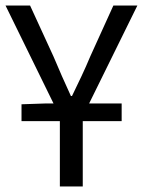

<svg xmlns="http://www.w3.org/2000/svg" viewBox="-21 -676 518 696"><path d="M57 -237V-298L146 -301H420V-237ZM196 0V-254L-1 -656H88L173 -471Q188 -435 203.5 -400Q219 -365 236 -328H240Q258 -365 274.5 -400Q291 -435 306 -471L390 -656H477L279 -254V0Z"/></svg>

Font: Source Sans 3
Style: Regular
Weight: 400
Designer: Paul D. Hunt
Foundry: Adobe
Version: Version 3.046;hotconv 1.0.118;makeotfexe 2.5.65603